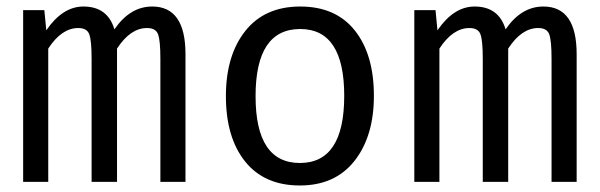

<svg xmlns="http://www.w3.org/2000/svg" viewBox="-20 -558 1840 589"><path d="M447 -538Q549 -538 549 -392V0H472V-378Q472 -433 465 -452.5Q458 -472 431 -472Q380 -472 339 -409V0H261V-378Q261 -433 254 -452.5Q247 -472 220 -472Q169 -472 128 -409V0H51V-527H116L122 -465Q172 -538 236 -538Q310 -538 331 -468Q379 -538 447 -538Z M1127 -264Q1127 -140 1067.5 -64.5Q1008 11 900 11Q791 11 732 -62.5Q673 -136 673 -263Q673 -388 732.5 -463Q792 -538 901 -538Q1010 -538 1068.5 -464.5Q1127 -391 1127 -264ZM901 -469Q764 -469 764 -263Q764 -58 900 -58Q1036 -58 1036 -264Q1036 -469 901 -469Z M1647 -538Q1749 -538 1749 -392V0H1672V-378Q1672 -433 1665 -452.5Q1658 -472 1631 -472Q1580 -472 1539 -409V0H1461V-378Q1461 -433 1454 -452.5Q1447 -472 1420 -472Q1369 -472 1328 -409V0H1251V-527H1316L1322 -465Q1372 -538 1436 -538Q1510 -538 1531 -468Q1579 -538 1647 -538Z"/></svg>

Font: Fira Mono
Style: Regular
Weight: 400
Designer: Carrois Corporate & Edenspiekermann AG
Foundry: Carrois Corporate GbR & Edenspiekermann AG
Version: Version 3.206;PS 003.206;hotconv 1.0.70;makeotf.lib2.5.58329